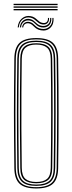

<svg xmlns="http://www.w3.org/2000/svg" viewBox="-20 -1010 390 1034"><path d="M175.2 5Q112.8 5 85.4 -20.6Q58 -46.2 57.2 -105Q56.2 -191.2 55.6 -263.6Q55 -336 55 -403.2Q55 -470.5 55.6 -541Q56.2 -611.5 57.2 -694Q58 -753.5 85.4 -779.2Q112.8 -805 175.2 -805Q238 -805 265.2 -779.2Q292.5 -753.5 293.2 -694Q294.5 -611.5 295 -541Q295.5 -470.5 295.5 -403.2Q295.5 -336 295 -263.6Q294.5 -191.2 293.2 -105Q292.5 -46.2 265.2 -20.6Q238 5 175.2 5ZM175.2 -2Q233.5 -2 259 -26Q284.5 -50 285.2 -105Q286.5 -191.2 287 -263.6Q287.5 -336 287.5 -403.2Q287.5 -470.5 287 -541Q286.5 -611.5 285.2 -694Q284.5 -749.8 259 -773.9Q233.5 -798 175.2 -798Q117 -798 91.5 -773.9Q66 -749.8 65.2 -694Q64.2 -611.5 63.6 -541Q63 -470.5 63 -403.2Q63 -336 63.6 -263.6Q64.2 -191.2 65.2 -105Q66 -50 91.6 -26Q117.2 -2 175.2 -2ZM175.2 -9Q121.5 -9 97.8 -31.4Q74 -53.8 73.2 -105Q72.2 -191.2 71.6 -263.6Q71 -336 71 -403.2Q71 -470.5 71.6 -541Q72.2 -611.5 73.2 -694Q74 -746 97.8 -768.5Q121.5 -791 175.2 -791Q229 -791 252.8 -768.5Q276.5 -746 277.2 -694Q278.5 -611.5 279 -541Q279.5 -470.5 279.5 -403.2Q279.5 -336 279 -263.6Q278.5 -191.2 277.2 -105Q276.5 -53.8 252.8 -31.4Q229 -9 175.2 -9ZM175.2 -16Q223.8 -16 246.2 -36.4Q268.8 -56.8 269.2 -105Q270.5 -191.2 271 -263.6Q271.5 -336 271.5 -403.2Q271.5 -470.5 271 -541Q270.5 -611.5 269.2 -694Q268.5 -742.2 246.6 -763.1Q224.8 -784 175.2 -784Q125.8 -784 103.9 -763.1Q82 -742.2 81.2 -694Q80.2 -611.5 79.6 -541Q79 -470.5 79 -403.2Q79 -336 79.6 -263.6Q80.2 -191.2 81.2 -105Q81.8 -56.8 104.2 -36.4Q126.8 -16 175.2 -16ZM175.2 -23Q133 -23 111.4 -40.8Q89.8 -58.5 89.2 -105Q87.8 -220 87.2 -316.8Q86.8 -413.5 87.4 -504.6Q88 -595.8 89.2 -694Q89.8 -739.5 110.6 -758.2Q131.5 -777 175.2 -777Q219.2 -777 240 -758.2Q260.8 -739.5 261.2 -694Q262.2 -625.5 262.8 -556.6Q263.2 -487.8 263.4 -416.1Q263.5 -344.5 263 -267.4Q262.5 -190.2 261.2 -105Q260.8 -58.5 239.1 -40.8Q217.5 -23 175.2 -23ZM175.2 -30Q214 -30 233.4 -46.6Q252.8 -63.2 253.2 -106Q254.2 -183.5 254.9 -254.2Q255.5 -325 255.5 -394.6Q255.5 -464.2 255 -537.5Q254.5 -610.8 253.2 -693Q252.8 -736.2 233.4 -753.1Q214 -770 175.2 -770Q136.8 -770 117.2 -753.1Q97.8 -736.2 97.2 -693Q96 -603 95.4 -511.1Q94.8 -419.2 95.2 -319.6Q95.8 -220 97.2 -106Q97.8 -63.2 117.2 -46.6Q136.8 -30 175.2 -30ZM75.2 -862.5Q78.2 -894.5 98.6 -911.2Q119 -928 145.2 -923Q157.2 -920.8 165.4 -915.5Q173.5 -910.2 179.9 -904.1Q186.2 -898 193.2 -893Q200.2 -888 210.2 -886.5Q224.8 -884.2 232.1 -892Q239.5 -899.8 238.2 -913.5H244.2Q245.5 -895.8 235.9 -885.9Q226.2 -876 208.5 -878.5Q197.8 -880 190.4 -884.9Q183 -889.8 176.6 -895.9Q170.2 -902 162.9 -907.2Q155.5 -912.5 144.2 -915Q121 -920 102.5 -905.9Q84 -891.8 81.2 -862.5ZM87.2 -862.5Q89.2 -887.5 105.6 -899.9Q122 -912.2 142.5 -907.2Q153 -904.8 160 -899.4Q167 -894 173.1 -887.9Q179.2 -881.8 187 -876.9Q194.8 -872 206.8 -870.5Q225.8 -868.2 238.6 -879Q251.5 -889.8 250.2 -913.5H256.2Q258.2 -887 243.6 -873.2Q229 -859.5 205.2 -862.5Q192.8 -864.2 184.9 -869.2Q177 -874.2 171.1 -880.4Q165.2 -886.5 158.4 -891.8Q151.5 -897 141 -899.2Q122.8 -903 109 -892.9Q95.2 -882.8 93.2 -862.5ZM99.2 -862.5Q100.5 -878.5 112.1 -886.9Q123.8 -895.2 139.8 -891.5Q149.2 -889.2 155.8 -884.1Q162.2 -879 168.2 -872.9Q174.2 -866.8 182.2 -861.8Q190.2 -856.8 203 -854.8Q230.5 -850.5 247.4 -867.4Q264.2 -884.2 262.2 -913.5H268.2Q271 -879.5 251.1 -860.4Q231.2 -841.2 200.5 -846.8Q187.8 -849 179.5 -854Q171.2 -859 165.2 -865Q159.2 -871 153.1 -876.1Q147 -881.2 138.8 -883.5Q126.2 -887 116.2 -881.4Q106.2 -875.8 105.2 -862.5ZM53.2 -982.5V-989.5H290.2V-982.5ZM53.2 -954.5V-961.5H290.2V-954.5ZM53.2 -968.5V-975.5H290.2V-968.5Z"/></svg>

Font: Big Shoulders Inline Text Thin
Style: Regular
Weight: 100
Designer: Patric King
Foundry: XO Type Co
Version: Version 2.002